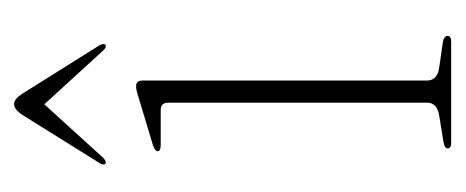

<svg xmlns="http://www.w3.org/2000/svg" viewBox="-214 -448 662 273"><g transform="rotate(-90 116.5 -311.0)"><path d="M139 -438.5V-34.5Q139 -19.5 157.5 -17L192.5 -12Q202.5 -10.5 202.5 -5Q202.5 0 194 0H50.5Q42.5 0 42.5 -5Q42.5 -9.5 52 -11L89 -17Q107.5 -20 107.5 -34V-402Q107.5 -413 97.5 -413H47Q38.5 -413 38.5 -417.5Q38.5 -421 47 -424L115 -444.5Q125.5 -448 131 -448Q139 -448 139 -438.5ZM189.6 -491.5Q187.2 -489.5 182.4 -494L105.2 -578.5L28.4 -494Q23.2 -490 20.8 -491.5Q18 -494.5 22 -500.5L90 -609.5Q98 -621.5 105.6 -621.5Q112.8 -621.5 120.4 -609.5L188.8 -500.5Q192.4 -494.5 189.6 -491.5Z"/></g></svg>

Font: Fraunces 72pt Thin
Style: Regular
Weight: 100
Version: Version 1.000;[b76b70a41]